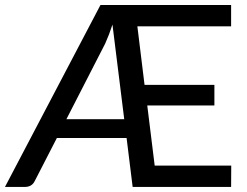

<svg xmlns="http://www.w3.org/2000/svg" viewBox="-24 -737 975 757"><path d="M237.8 -267.1H465.8L419.4 -640.1Q406.7 -600.6 390.6 -564.9ZM887.2 -633.3H517.6L545.9 -402.3H821.3V-321.3H556.6L585.9 -84H887.7L887.2 0H499L475.1 -192.9H200.2L113.3 -23.9Q102.1 0 74.2 0H-4.4L372.1 -717.3H887.2Z"/></svg>

Font: Lato-Medium
Style: Regular
Weight: 500
Designer: Lukasz Dziedzic
Foundry: tyPoland Lukasz Dziedzic
Version: Version 2.006; 2014-01-15